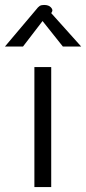

<svg xmlns="http://www.w3.org/2000/svg" viewBox="-50 -756 348 776"><path d="M89 -485H157V0H89ZM95 -716Q104 -728 110.5 -732Q117 -736 128 -736Q147 -736 156 -726Q165 -716 160 -708L157 -703L278 -568H204L122 -671L43 -568H-30Z"/></svg>

Font: Niramit Light
Style: Regular
Weight: 300
Designer: Katatrad Aksorn Co.,Ltd.
Foundry: Cadson Demak Co.,Ltd.
Version: Version 1.000; ttfautohint (v1.6)